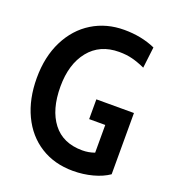

<svg xmlns="http://www.w3.org/2000/svg" viewBox="-133 -815 837 931"><g transform="rotate(20 285.5 -350.0)"><path d="M30 -350Q30 -460 71.5 -542.5Q113 -625 185.5 -669.5Q258 -714 350 -714Q439 -714 511 -682L498 -573Q463 -589 432 -597Q401 -605 363 -605Q264 -605 208 -535.5Q152 -466 152 -350Q152 -231 204.5 -163Q257 -95 357 -95Q390 -95 420 -106V-249H337V-351H531V-35Q498 -12 449.5 1Q401 14 348 14Q252 14 180 -31.5Q108 -77 69 -159.5Q30 -242 30 -350Z"/></g></svg>

Font: Cabin Condensed SemiBold
Style: Regular
Weight: 600
Width: 3
Designer: Pablo Impallari
Foundry: Pablo Impallari. http://www.impallari.com Igino Marini. http://www.ikern.com
Version: Version 2.200